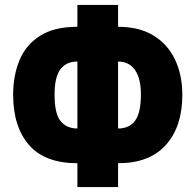

<svg xmlns="http://www.w3.org/2000/svg" viewBox="-20 -744 788 774"><path d="M292 10V-86Q161 -86 97 -159.5Q33 -233 33 -362Q33 -439 58.5 -501Q84 -563 141 -599.5Q198 -636 292 -636V-724H456V-636Q541 -636 598.5 -601Q656 -566 685.5 -504Q715 -442 715 -361Q715 -234 649 -160Q583 -86 456 -86V10ZM292 -226V-496Q247 -496 223.5 -464.5Q200 -433 200 -363Q200 -285 224.5 -255.5Q249 -226 292 -226ZM456 -226Q502 -226 525 -258Q548 -290 548 -363Q548 -428 524 -462Q500 -496 456 -496Z"/></svg>

Font: Noto Sans ExtraCondensed Black
Style: Regular
Weight: 900
Width: 2
Designer: Monotype Design Team
Foundry: Monotype Imaging Inc.
Version: Version 2.013; ttfautohint (v1.8.4.7-5d5b)